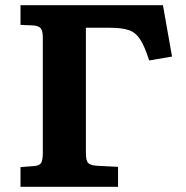

<svg xmlns="http://www.w3.org/2000/svg" viewBox="-20 -720 718 740"><path d="M59 0V-76L111 -80Q131 -81 138 -91.5Q145 -102 145 -131V-574Q145 -601 137.5 -610.5Q130 -620 109 -622L59 -624V-700H608L643 -502L555 -487Q538 -540 521 -567Q504 -594 477.5 -603.5Q451 -613 404 -613H311V-132Q311 -102 319 -92.5Q327 -83 354 -81L435 -77V0Z"/></svg>

Font: Literata 7pt
Style: Bold
Weight: 700
Designer: Latin by Veronika Burian and Jose Scaglione. Greek by Irene Vlachou. Cyrillic by Vera Evstafieva.
Foundry: TypeTogether
Version: Version 3.002